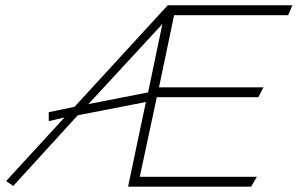

<svg xmlns="http://www.w3.org/2000/svg" viewBox="-20 -701 1118 721"><path d="M504.9 -37.1 568.8 -335.9H950.2L969.2 -373H577.1L633.8 -644H1062L1078.1 -681.2H609.9L259.8 -299.8L163.1 -279.8V-246.1L222.2 -259.8L2.9 -21L29.8 -2.9L272 -268.1L527.8 -317.9L460.9 0H922.9L944.8 -37.1ZM536.1 -354 312 -310.1 589.8 -610.8Z"/></svg>

Font: Comic Neue Angular Light Italic
Style: Regular
Weight: 300
Italic angle: -12°
Designer: Craig Rozynski
Foundry: Craig Rozynski
Version: Version 2.003